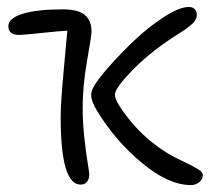

<svg xmlns="http://www.w3.org/2000/svg" viewBox="-20 -519 620 550"><path d="M526.9 11.2Q463.4 11.2 387.5 -51.5Q311.5 -114.3 258.8 -200.2Q241.2 -229 241.2 -246.1Q241.2 -257.8 247.1 -268.1Q257.8 -289.1 291.3 -327.1Q324.7 -365.2 365.5 -403.8Q406.2 -442.4 450.2 -470.7Q494.1 -499 521 -499Q531.2 -499 537.6 -493.2Q543.9 -487.3 543.9 -476.1Q543.9 -470.2 541 -464.4Q538.1 -458.5 534.2 -454.1Q530.3 -449.7 522.2 -443.4Q514.2 -437 508.8 -433.3Q503.4 -429.7 491.7 -422.4Q480 -415 474.1 -411.1Q404.3 -364.7 356.7 -315.2Q309.1 -265.6 309.1 -248Q309.1 -227.1 353.3 -172.9Q397.5 -118.7 460 -80.1Q475.6 -70.3 503.7 -57.1Q531.7 -43.9 546.4 -34.9Q561 -25.9 561 -18.1Q561 -5.4 550.8 2.9Q540.5 11.2 526.9 11.2ZM210.9 9.8Q153.8 9.8 153.8 -183.1Q153.8 -225.1 163.1 -324Q172.4 -422.9 172.9 -431.2Q147 -429.7 96.4 -424.3Q45.9 -418.9 35.2 -418.9Q3.9 -418.9 3.9 -443.8Q3.9 -466.8 44.9 -479.5Q85.9 -492.2 159.2 -492.2Q204.6 -492.2 223.4 -475.8Q242.2 -459.5 242.2 -428.2Q242.2 -418 229.5 -345.5Q216.8 -272.9 216.8 -210.9Q216.8 -167.5 221.7 -123.5Q226.6 -79.6 231.2 -52Q235.8 -24.4 235.8 -20Q235.8 -6.3 229.2 1.7Q222.7 9.8 210.9 9.8Z"/></svg>

Font: Shantell Sans Normal
Style: Regular
Weight: 300
Designer: Stephen Nixon, Anya Danilova, Shantell Martin
Foundry: Arrow Type
Version: Version 1.006;[559af2be0]